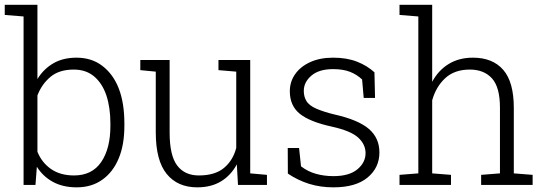

<svg xmlns="http://www.w3.org/2000/svg" viewBox="-26 -782 2314 812"><path d="M298.3 10.3Q240.2 10.3 198 -12.7Q155.8 -35.6 129.9 -76.7L124 0H73.7V-712.4L-5.9 -718.8V-761.7H132.3V-447.8Q158.2 -490.2 199.5 -514.2Q240.7 -538.1 297.4 -538.1Q361.3 -538.1 406.2 -503.9Q500 -432.6 500 -259.8V-249.5Q500 -169.4 476.1 -112.3Q452.1 -54.2 406.7 -22Q361.3 10.3 298.3 10.3ZM287.1 -40Q363.3 -40 402.1 -96.9Q440.9 -153.8 440.9 -249.5V-259.8Q440.9 -326.7 423.8 -378.9Q406.2 -430.2 371.8 -459Q337.4 -487.8 286.1 -487.8Q224.1 -487.8 187.3 -456.8Q150.4 -425.8 132.3 -378.4V-140.1Q150.9 -94.2 189.9 -67.1Q229 -40 287.1 -40Z M808.1 10.3Q725.1 10.3 679 -46.4Q632.8 -103 632.8 -222.2V-479L567.4 -485.4V-528.3H691.4V-221.2Q691.4 -124.5 723.1 -82.3Q754.9 -40 814.9 -40Q882.8 -40 920.9 -71.5Q959 -103 973.1 -156.2V-479L897.9 -485.4V-528.3H1032.2V-48.8L1103 -42.5V0H980.5L975.6 -86.9Q950.7 -40.5 908.9 -15.1Q867.2 10.3 808.1 10.3Z M1384.3 10.3Q1328.6 10.3 1281 -4.6Q1233.4 -19.5 1191.4 -47.9L1190.9 -156.2H1238.8L1247.1 -78.6Q1275.4 -56.6 1310.1 -46.9Q1344.7 -37.1 1384.3 -37.1Q1450.7 -37.1 1485.4 -65.9Q1520 -94.7 1520 -134.3Q1520 -171.4 1489 -200Q1458 -228.5 1378.9 -246.1Q1284.2 -266.6 1241.9 -300.8Q1199.7 -335 1199.7 -396Q1199.7 -436.5 1222.2 -468.3Q1244.6 -500.5 1285.9 -519.3Q1327.1 -538.1 1382.8 -538.1Q1440.9 -538.1 1483.9 -521.2Q1526.9 -504.4 1557.6 -476.1L1560.1 -367.7H1512.2L1505.4 -445.8Q1483.4 -466.8 1454.1 -478.3Q1424.8 -489.7 1382.8 -489.7Q1323.2 -489.7 1291 -462.2Q1258.8 -434.6 1258.8 -397.9Q1258.8 -374 1269 -356.4Q1280.3 -335.9 1312.7 -322Q1345.2 -308.1 1390.6 -297.4Q1489.7 -274.9 1534.2 -236.6Q1578.6 -198.2 1578.6 -137.2Q1578.6 -72.8 1528.6 -31.2Q1478.5 10.3 1384.3 10.3Z M1881.3 -42.5V0H1663.6V-42.5L1743.2 -48.8V-712.4L1663.6 -718.8V-761.7H1801.8V-436Q1827.6 -484.4 1871.3 -511.2Q1915 -538.1 1974.1 -538.1Q2057.6 -538.1 2102.3 -486.6Q2147 -435.1 2147 -325.7V-48.8L2226.6 -42.5V0H2008.8V-42.5L2088.4 -48.8V-326.7Q2088.4 -413.1 2054.7 -450.4Q2021 -487.8 1960.9 -487.8Q1896.5 -487.8 1857.2 -451.7Q1817.9 -415.5 1801.8 -357.9V-48.8Z"/></svg>

Font: Hanuman Light
Style: Regular
Weight: 300
Designer: Danh Hong
Version: Version 8.002; ttfautohint (v1.8.3)